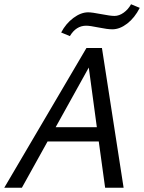

<svg xmlns="http://www.w3.org/2000/svg" viewBox="-25 -884 678 904"><path d="M592 -864 633 -847Q609 -800 574 -773Q539 -746 504 -746Q481 -746 439.5 -754.5Q398 -763 381 -763Q333 -763 304 -714L263 -731Q285 -773 320.5 -799.5Q356 -826 390 -826Q408 -826 451.5 -817.5Q495 -809 514 -809Q536 -809 557.5 -824.5Q579 -840 592 -864ZM382 -658H455L557 0H470L440 -218H199L78 0H-5ZM237 -285H431L393 -566Z"/></svg>

Font: EauTest Medium
Style: Italic
Weight: 500
Italic angle: -12°
Designer: Christian Thalmann (Catharsis Fonts)
Version: Version 0.001;PS 000.001;hotconv 1.0.88;makeotf.lib2.5.64775